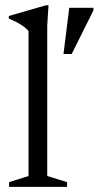

<svg xmlns="http://www.w3.org/2000/svg" viewBox="-20 -730 385 750"><path d="M164.5 -42.5 242 -18.5V0H15.5V-18.5L91.5 -42.5V-609Q82 -620.5 63 -632.8Q44 -645 14.5 -657.5V-667.5L159.5 -709.5H169.5L164.5 -629.5ZM228 -519 250.5 -699.5H345V-689.5L260 -519Z"/></svg>

Font: Newsreader Text
Style: Regular
Weight: 400
Designer: Hugues Gentile
Foundry: Production Type
Version: Version 1.002